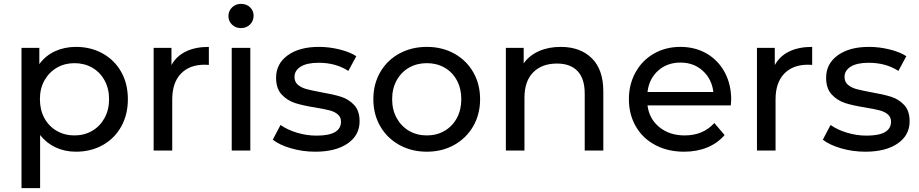

<svg xmlns="http://www.w3.org/2000/svg" viewBox="-20 -777 4744 991"><path d="M640 -265Q640 -185 605.5 -123.5Q571 -62 510 -28Q449 6 372 6Q315 6 267.5 -16Q220 -38 187 -80V194H91V-530H183V-446Q215 -490 264 -512.5Q313 -535 372 -535Q449 -535 510 -501Q571 -467 605.5 -406Q640 -345 640 -265ZM543 -265Q543 -320 519.5 -362.5Q496 -405 455.5 -428Q415 -451 364 -451Q314 -451 273.5 -427.5Q233 -404 209.5 -362Q186 -320 186 -265Q186 -210 209 -167.5Q232 -125 273 -101.5Q314 -78 364 -78Q415 -78 455.5 -101.5Q496 -125 519.5 -167.5Q543 -210 543 -265Z M1058 -535V-442Q1050 -443 1036 -443Q958 -443 913.5 -396.5Q869 -350 869 -264V0H773V-530H865V-441Q890 -487 939 -511Q988 -535 1058 -535Z M1176 -530H1272V0H1176ZM1159 -694Q1159 -720 1177.5 -738.5Q1196 -757 1224 -757Q1252 -757 1270.5 -739.5Q1289 -722 1289 -696Q1289 -669 1270.5 -650.5Q1252 -632 1224 -632Q1196 -632 1177.5 -650Q1159 -668 1159 -694Z M1388 -56 1428 -132Q1463 -107 1513 -92Q1563 -77 1614 -77Q1740 -77 1740 -149Q1740 -173 1723 -187Q1706 -201 1680.5 -207.5Q1655 -214 1608 -222Q1544 -232 1503.5 -245Q1463 -258 1434 -289Q1405 -320 1405 -376Q1405 -448 1465 -491.5Q1525 -535 1626 -535Q1679 -535 1732 -522Q1785 -509 1819 -487L1778 -411Q1713 -453 1625 -453Q1564 -453 1532 -433Q1500 -413 1500 -380Q1500 -354 1518 -339Q1536 -324 1562.5 -317Q1589 -310 1637 -301Q1701 -290 1740.5 -277.5Q1780 -265 1808 -235Q1836 -205 1836 -151Q1836 -79 1774.5 -36.5Q1713 6 1607 6Q1542 6 1482 -11.5Q1422 -29 1388 -56Z M1907 -265Q1907 -343 1942.5 -404.5Q1978 -466 2041 -500.5Q2104 -535 2183 -535Q2262 -535 2324.5 -500.5Q2387 -466 2422.5 -404.5Q2458 -343 2458 -265Q2458 -187 2422.5 -125.5Q2387 -64 2324.5 -29Q2262 6 2183 6Q2104 6 2041 -29Q1978 -64 1942.5 -125.5Q1907 -187 1907 -265ZM2361 -265Q2361 -320 2338 -362.5Q2315 -405 2274.5 -428Q2234 -451 2183 -451Q2132 -451 2091.5 -428Q2051 -405 2027.5 -362.5Q2004 -320 2004 -265Q2004 -210 2027.5 -167.5Q2051 -125 2091.5 -101.5Q2132 -78 2183 -78Q2234 -78 2274.5 -101.5Q2315 -125 2338 -167.5Q2361 -210 2361 -265Z M3094 -305V0H2998V-294Q2998 -371 2961 -410Q2924 -449 2855 -449Q2777 -449 2732 -403.5Q2687 -358 2687 -273V0H2591V-530H2683V-450Q2712 -491 2761.5 -513Q2811 -535 2874 -535Q2975 -535 3034.5 -476.5Q3094 -418 3094 -305Z M3752 -233H3322Q3331 -163 3383.5 -120.5Q3436 -78 3514 -78Q3609 -78 3667 -142L3720 -80Q3684 -38 3630.5 -16Q3577 6 3511 6Q3427 6 3362 -28.5Q3297 -63 3261.5 -125Q3226 -187 3226 -265Q3226 -342 3260.5 -404Q3295 -466 3355.5 -500.5Q3416 -535 3492 -535Q3568 -535 3627.5 -500.5Q3687 -466 3720.5 -404Q3754 -342 3754 -262Q3754 -251 3752 -233ZM3322 -302H3662Q3654 -369 3607.5 -411.5Q3561 -454 3492 -454Q3423 -454 3376.5 -412Q3330 -370 3322 -302Z M4172 -535V-442Q4164 -443 4150 -443Q4072 -443 4027.5 -396.5Q3983 -350 3983 -264V0H3887V-530H3979V-441Q4004 -487 4053 -511Q4102 -535 4172 -535Z M4227 -56 4267 -132Q4302 -107 4352 -92Q4402 -77 4453 -77Q4579 -77 4579 -149Q4579 -173 4562 -187Q4545 -201 4519.5 -207.5Q4494 -214 4447 -222Q4383 -232 4342.5 -245Q4302 -258 4273 -289Q4244 -320 4244 -376Q4244 -448 4304 -491.5Q4364 -535 4465 -535Q4518 -535 4571 -522Q4624 -509 4658 -487L4617 -411Q4552 -453 4464 -453Q4403 -453 4371 -433Q4339 -413 4339 -380Q4339 -354 4357 -339Q4375 -324 4401.5 -317Q4428 -310 4476 -301Q4540 -290 4579.5 -277.5Q4619 -265 4647 -235Q4675 -205 4675 -151Q4675 -79 4613.5 -36.5Q4552 6 4446 6Q4381 6 4321 -11.5Q4261 -29 4227 -56Z"/></svg>

Font: APTA Sans Medium
Style: Bold
Weight: 500
Version: Version 7.200